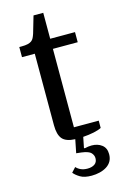

<svg xmlns="http://www.w3.org/2000/svg" viewBox="-130 -710 616 972"><g transform="rotate(-15 178.5 -224.0)"><path d="M225 206Q187 206 165.5 193Q144 180 133 166L155 142Q165 153 179.5 159.5Q194 166 214 166Q237 166 251.5 156Q266 146 266 125Q266 110 254.5 97Q243 84 205 79L178 76L192 6Q144 4 125 -18.5Q106 -41 106 -90V-465H39V-518H51Q71 -518 83.5 -521Q96 -524 103.5 -529.5Q111 -535 115.5 -544Q120 -553 124 -565L150 -654H201V-518H331V-465H201V-54H331V-16Q317 -8 290.5 -2.5Q264 3 234 5L223 60L226 63Q246 58 263 58Q295 58 316.5 74.5Q338 91 338 123Q338 145 329 160.5Q320 176 304 186Q288 196 267.5 201Q247 206 225 206Z"/></g></svg>

Font: IBM Plex Serif Text
Style: Regular
Weight: 450
Designer: Mike Abbink, Paul van der Laan, Pieter van Rosmalen
Foundry: Bold Monday
Version: Version 3.001